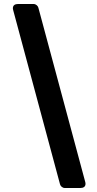

<svg xmlns="http://www.w3.org/2000/svg" viewBox="-20 -755 485 960"><path d="M280 166C282 175 292 185 304 185H382C415 185 407 157 406 154L172 -716C170 -725 160 -735 148 -735H70C37 -735 45 -707 46 -704Z"/></svg>

Font: Falling Sky
Style: Blk
Weight: 900
Designer: Paul D. Hunt
Foundry: Adobe Systems Incorporated
Version: Version 1.02